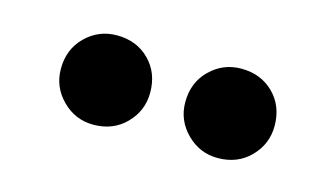

<svg xmlns="http://www.w3.org/2000/svg" viewBox="-37 -845 562 328"><g transform="rotate(15 244.5 -681.0)"><path d="M61 -680Q61 -715 84 -737.5Q107 -760 139 -760Q174 -760 196.5 -737.5Q219 -715 219 -680Q219 -648 196.5 -625Q174 -602 139 -602Q107 -602 84 -625Q61 -648 61 -680ZM281 -680Q281 -715 304 -737.5Q327 -760 359 -760Q394 -760 416.5 -737.5Q439 -715 439 -680Q439 -648 416.5 -625Q394 -602 359 -602Q327 -602 304 -625Q281 -648 281 -680Z"/></g></svg>

Font: Volkhov
Style: Bold Italic
Weight: 700
Designer: Cyreal (www.cyreal.org)
Foundry: Cyreal (www.cyreal.org)
Version: Version 1.001